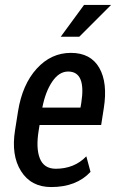

<svg xmlns="http://www.w3.org/2000/svg" viewBox="-20 -754 474 784"><path d="M312 -334.5Q332 -461.9 258.3 -461.9Q221.2 -461.9 193.4 -420.9Q165.5 -379.9 152.8 -314.5H308.6ZM189 9.8Q106.9 9.8 65.9 -55.2Q24.9 -120.1 41.5 -222.7L53.7 -299.8Q71.3 -409.2 129.9 -473.6Q188.5 -538.1 269.5 -538.1Q350.1 -538.1 385.3 -477.1Q420.4 -416 403.8 -312L393.1 -243.7H141.6L138.2 -222.7Q126 -149.4 142.6 -107.4Q159.2 -65.4 207 -64.9Q283.7 -64.9 332.5 -115.7L349.6 -52.2Q292 9.8 189 9.8ZM323.2 -733.9H433.6L303.7 -604H228Z"/></svg>

Font: RobotoCondensed-Italic
Style: Italic
Weight: 400
Designer: Google
Version: Version 1.200311; 2013